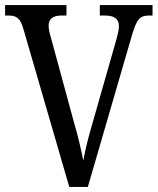

<svg xmlns="http://www.w3.org/2000/svg" viewBox="-20 -734 619 754"><path d="M72 -620 252 0H325L498 -595C517 -660 530 -673 565 -673H579V-714H372V-673H392C429 -673 447 -660 447 -631C447 -616 442 -597 437 -579L346 -260C327 -196 316 -151 307 -103C298 -150 287 -197 269 -259L180 -586C175 -603 171 -619 171 -633C171 -659 187 -673 221 -673H241V-714H0V-673H13C46 -673 60 -662 72 -620Z"/></svg>

Font: Noto Serif Lao Cond
Style: Regular
Weight: 400
Width: 3
Designer: Monotype Design Team
Foundry: Monotype Imaging Inc.
Version: Version 2.004